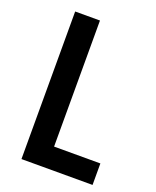

<svg xmlns="http://www.w3.org/2000/svg" viewBox="-134 -794 711 873"><g transform="rotate(20 221.0 -357.0)"><path d="M77 0H421V-104H197V-714H77Z"/></g></svg>

Font: Noto Sans Sinhala UI Condensed SemiBold
Style: Regular
Weight: 600
Width: 3
Designer: Jelle Bosma - Monotype Design Team
Foundry: Monotype Imaging Inc.
Version: Version 2.006